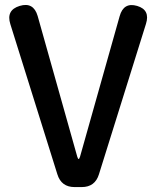

<svg xmlns="http://www.w3.org/2000/svg" viewBox="-20 -760 634 780"><path d="M283 0Q229 0 213 -52L22 -662Q4 -719 60 -736Q116 -753 133 -695L294 -123Q297 -114 299.5 -114Q302 -114 305 -123L466 -694Q482 -752 537 -736Q591 -720 573 -663L382 -52Q366 0 312 0Z"/></svg>

Font: Resource Han Rounded KR Medium
Style: Regular
Weight: 500
Designer: Cyano Hao (round all glyphs); Ryoko NISHIZUKA 西塚涼子 (kana, bopomofo & ideographs); Paul D. Hunt (Latin, Greek & Cyrillic)
Foundry: Cyano Hao
Version: 0.990